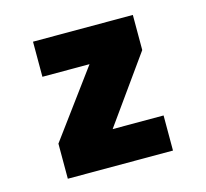

<svg xmlns="http://www.w3.org/2000/svg" viewBox="-79 -590 729 679"><g transform="rotate(-15 285.0 -250.0)"><path d="M288 -128.5H474.5V0H89.5V-128.5L268.5 -371.5H96V-500H461.5V-371.5Z"/></g></svg>

Font: League Mono Narrow ExtraBold
Style: Regular
Weight: 800
Width: 3
Designer: Tyler Finck
Foundry: The League of Moveable Type / Tyler Finck
Version: Version 2.210